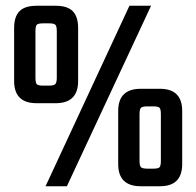

<svg xmlns="http://www.w3.org/2000/svg" viewBox="-20 -646 681 666"><path d="M429 -626H504L212 0H138ZM538 -88V-250Q538 -267 533.5 -272Q529 -277 512 -277H491Q474 -277 469 -272Q464 -267 464 -250V-88Q464 -71 469 -66Q474 -61 491 -61H512Q529 -61 533.5 -66Q538 -71 538 -88ZM177 -377V-538Q177 -555 172 -560Q167 -565 151 -565H129Q112 -565 107.5 -560Q103 -555 103 -538V-377Q103 -359 107.5 -354Q112 -349 129 -349H151Q167 -349 172 -354.5Q177 -360 177 -377ZM612 -261V-77Q612 0 535 0H468Q390 0 390 -77V-261Q390 -338 468 -338H535Q612 -338 612 -261ZM251 -549V-365Q251 -288 173 -288H107Q29 -288 29 -365V-549Q29 -588 47.5 -607Q66 -626 107 -626H173Q214 -626 232.5 -607Q251 -588 251 -549Z"/></svg>

Font: Teko Regular
Style: Regular
Weight: 400
Designer: Manushi Parikh, Jonny Pinhorn
Foundry: Indian Type Foundry
Version: Version 1.105;PS 1.0;hotconv 1.0.78;makeotf.lib2.5.61930; tt